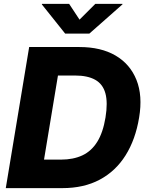

<svg xmlns="http://www.w3.org/2000/svg" viewBox="-20 -970 758 990"><path d="M301.8 0H84.5L108.4 -147H294.4Q357.9 -147 404.8 -168.9Q451.7 -190.9 481.4 -238.8Q511.2 -286.6 523.9 -363.8Q536.6 -441.4 523.4 -489Q510.3 -536.6 470.9 -558.6Q431.6 -580.6 367.2 -580.6H177.2L201.7 -727.5H389.6Q500.5 -727.5 575.7 -683.6Q650.9 -639.6 683.6 -558.1Q716.3 -476.6 697.3 -363.8Q678.7 -250.5 627.4 -168.9Q576.2 -87.4 494.4 -43.7Q412.6 0 301.8 0ZM303.2 -727.5 182.6 0H9.8L130.4 -727.5ZM336.4 -950.2 390.1 -868.7 471.7 -950.2H611.8L611.3 -947.3L440.9 -796.9H315.9L195.8 -947.3L196.3 -950.2Z"/></svg>

Font: Inter 18pt ExtraBold
Style: Italic
Weight: 800
Italic angle: -9.3988°
Designer: Rasmus Andersson
Foundry: rsms
Version: Version 4.001;git-66647c0bb